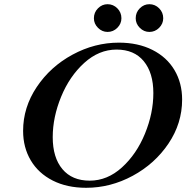

<svg xmlns="http://www.w3.org/2000/svg" viewBox="-20 -886 887 914"><path d="M90 -263Q90 -375 155 -472Q220 -569 325.5 -626Q431 -683 546 -683Q637 -683 705.5 -648.5Q774 -614 810.5 -552.5Q847 -491 847 -412Q847 -299 782 -202.5Q717 -106 611.5 -49Q506 8 390 8Q299 8 231 -26.5Q163 -61 126.5 -122.5Q90 -184 90 -263ZM710 -443Q710 -539 664.5 -594.5Q619 -650 535 -650Q451 -650 381 -586.5Q311 -523 271 -425.5Q231 -328 231 -233Q231 -136 277 -81Q323 -26 407 -26Q491 -26 560.5 -89Q630 -152 670 -249.5Q710 -347 710 -443ZM427 -799Q427 -827 446.5 -846.5Q466 -866 492 -866Q519 -866 538.5 -846.5Q558 -827 558 -799Q558 -773 538.5 -753.5Q519 -734 492 -734Q466 -734 446.5 -753.5Q427 -773 427 -799ZM626 -799Q626 -827 645.5 -846.5Q665 -866 691 -866Q718 -866 737.5 -846.5Q757 -827 757 -799Q757 -773 737.5 -753.5Q718 -734 691 -734Q665 -734 645.5 -753.5Q626 -773 626 -799Z"/></svg>

Font: Ibarra Real Nova SemiBold
Style: Italic
Weight: 600
Italic angle: -22°
Designer: Jose Maria Ribagorda & Octavio Pardo
Foundry: Octavio Pardo
Version: Version 1.014